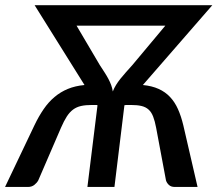

<svg xmlns="http://www.w3.org/2000/svg" viewBox="-49 -740 860 760"><path d="M334.5 -324.5H315.5Q290 -324.5 272 -320.5Q254 -316.5 240.2 -306.2Q226.5 -296 215.2 -278.5Q204 -261 192.5 -234.5L102.5 -26Q97 -16 86.8 -8Q76.5 0 62 0H-29L87.5 -244.5Q104.5 -280 123.8 -308Q143 -336 166.8 -356Q190.5 -376 219.5 -388Q248.5 -400 285.5 -403.5L88 -719.5H176.5H179.5H700H703H791.5L516.5 -403.5Q552.5 -400 579 -388Q605.5 -376 624.2 -356Q643 -336 655.5 -308Q668 -280 676.5 -244.5L733 0H642.5Q628 0 619.5 -8Q611 -16 608 -26L569 -234.5Q564 -261 557.2 -278.5Q550.5 -296 539.2 -306.2Q528 -316.5 511 -320.5Q494 -324.5 468.5 -324.5H447.5L447 -323.5H443.5L404 0H297L337 -323.5H335.5ZM346 -482.5Q356.5 -466.5 365 -453.2Q373.5 -440 380 -427.8Q386.5 -415.5 391 -403.5Q395.5 -391.5 397.5 -378Q403 -392 410.5 -404Q418 -416 427.5 -428Q437 -440 448.8 -453.2Q460.5 -466.5 475 -482.5L605.5 -638.5H254Z"/></svg>

Font: Lato Semibold
Style: Italic
Weight: 600
Italic angle: -7°
Designer: Lukasz Dziedzic
Foundry: tyPoland Lukasz Dziedzic
Version: Version 2.006; 2014-01-15